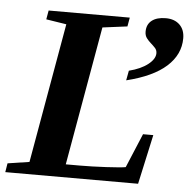

<svg xmlns="http://www.w3.org/2000/svg" viewBox="-56 -714 757 763"><g transform="rotate(5 322.0 -332.5)"><path d="M229.5 -51.8H284.7Q331.5 -51.8 390.4 -54.9Q449.2 -58.1 467.8 -61.5L524.9 -197.8H565.9L522.5 0H-7.3L-1.5 -35.6L85 -48.8L183.1 -606.4L102.1 -619.1L108.4 -654.8H432.1L425.8 -619.1L327.1 -606.4ZM575.2 -665Q609.9 -665 630.4 -645.3Q650.9 -625.5 650.9 -591.3Q650.9 -526.4 597.9 -478.8Q544.9 -431.2 439.5 -405.3L446.8 -444.3Q493.7 -456.1 521.7 -478Q549.8 -500 549.8 -522.9Q549.8 -535.2 542 -543.7Q534.2 -552.2 524.7 -560.5Q515.1 -568.8 507.3 -579.1Q499.5 -589.4 499.5 -605Q499.5 -633.8 519.5 -649.4Q539.6 -665 575.2 -665Z"/></g></svg>

Font: Liberation Serif
Style: Bold Italic
Weight: 700
Italic angle: -16.333°
Designer: Steve Matteson
Foundry: Ascender Corporation
Version: Version 2.1.5